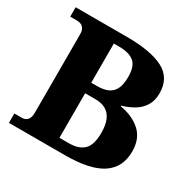

<svg xmlns="http://www.w3.org/2000/svg" viewBox="-158 -870 1025 1027"><g transform="rotate(30 354.0 -357.0)"><path d="M24 0V-58H69Q85 -58 95.5 -64.5Q106 -71 111.5 -84Q117 -97 117 -116V-599Q117 -623 109 -635Q101 -647 90 -651.5Q79 -656 67 -656H24V-714H341Q489 -714 566 -674Q643 -634 643 -539Q643 -493 623 -461.5Q603 -430 570 -410.5Q537 -391 498 -380V-376Q575 -363 623.5 -319.5Q672 -276 672 -197Q672 -98 598 -49Q524 0 371 0ZM358 -66Q417 -66 448 -96Q479 -126 479 -200Q479 -248 466 -279Q453 -310 427 -325.5Q401 -341 360 -341H298V-66ZM333 -406Q375 -406 401.5 -418.5Q428 -431 441 -458.5Q454 -486 454 -531Q454 -598 423 -623Q392 -648 331 -648H298V-406Z"/></g></svg>

Font: Noto Rashi Hebrew ExtraBold
Style: Regular
Weight: 800
Version: Version 1.006